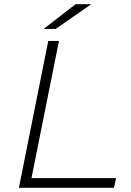

<svg xmlns="http://www.w3.org/2000/svg" viewBox="-20 -895 625 915"><path d="M210 -700H261L130 -46H533L523 0H70ZM340 -875H415L245 -757H188Z"/></svg>

Font: Montserrat Alternates Light
Style: Italic
Weight: 300
Italic angle: -11.3°
Designer: Julieta Ulanovsky
Foundry: Julieta Ulanovsky
Version: Version 7.200